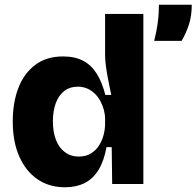

<svg xmlns="http://www.w3.org/2000/svg" viewBox="-20 -779 832 813"><path d="M255 14Q189 14 139.5 -19.5Q90 -53 62 -115.5Q34 -178 34 -265Q34 -345 58 -407Q82 -469 129.5 -504.5Q177 -540 247 -540Q297 -540 331.5 -522Q366 -504 389 -468Q412 -432 426 -377H451Q444 -411 438 -441.5Q432 -472 428.5 -498.5Q425 -525 425 -545V-720H587V-258V0H455L453 -156H431Q420 -96 396.5 -58.5Q373 -21 337.5 -3.5Q302 14 255 14ZM313 -116Q344 -116 365.5 -129.5Q387 -143 400 -164Q413 -185 419 -209Q425 -233 425 -254V-275Q425 -294 420 -313Q415 -332 405.5 -350Q396 -368 382 -382Q368 -396 349.5 -404Q331 -412 309 -412Q276 -412 252.5 -394Q229 -376 216.5 -343Q204 -310 204 -265Q204 -220 217 -186.5Q230 -153 255 -134.5Q280 -116 313 -116ZM633 -606Q643 -647 647 -676Q651 -705 652 -725Q653 -745 653 -759H792Q792 -710 779 -672Q766 -634 749 -606Z"/></svg>

Font: Bricolage Grotesque ExtraBold
Style: Regular
Weight: 800
Designer: Mathieu Triay
Foundry: Atelier Triay
Version: Version 1.001;gftools[0.9.33.dev8+g029e19f]